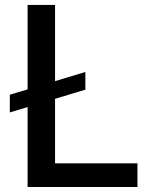

<svg xmlns="http://www.w3.org/2000/svg" viewBox="-20 -747 610 767"><path d="M321 -459.5 199.9 -422.9V-727.3H90.2V-389.9L19.2 -368.6V-297.9L90.2 -319.2V0H529.1V-94.5H199.9V-352.3L321 -388.8Z"/></svg>

Font: Magic Ui Pro Medium
Style: Regular
Weight: 500
Designer: Stefan Endress, Andreas Faust
Version: Version 1.000;FEAKit 1.0